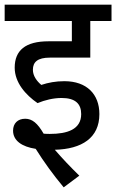

<svg xmlns="http://www.w3.org/2000/svg" viewBox="-20 -642 498 823"><path d="M244 -222C303 -222 328 -197 328 -153C328 -87 268 -68 194 -68C187 -68 178 -68 167 -69C141 -114 118 -133 88 -133C56 -133 36 -113 36 -82C36 -39 74 -13 133 -4C168 52 208 107 253 161L320 111C282 74 247 37 215 0C331 -3 406 -51 406 -153C406 -238 352 -294 256 -294C219 -294 187 -288 157 -278C137 -295 121 -317 121 -343C121 -376 141 -395 194 -395H367V-552H458V-622H0V-552H288V-465H188C89 -465 43 -426 43 -352C43 -288 90 -235 141 -200C172 -213 209 -222 244 -222Z"/></svg>

Font: Noto Sans Devanagari SemiCondensed
Style: Regular
Weight: 400
Width: 4
Designer: Jelle Bosma - Monotype Design Team
Foundry: Monotype Imaging Inc.
Version: Version 2.004